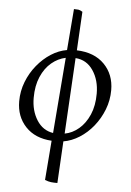

<svg xmlns="http://www.w3.org/2000/svg" viewBox="-59 -709 665 978"><g transform="rotate(5 273.0 -220.0)"><path d="M208 215 224 13Q139 8 90.5 -43.5Q42 -95 42 -173Q42 -225 60.5 -272.5Q79 -320 110.5 -358.5Q142 -397 181 -422Q220 -447 262 -454L279 -665Q293 -665 301.5 -664Q310 -663 323 -655L312 -457Q402 -454 453 -402Q504 -350 504 -270Q504 -218 485.5 -170.5Q467 -123 436 -84.5Q405 -46 365.5 -21Q326 4 284 11L272 225Q253 225 239.5 223.5Q226 222 208 215ZM432 -246Q432 -315 399 -364Q366 -413 309 -417L287 -29Q326 -36 359 -64Q392 -92 412 -138Q432 -184 432 -246ZM114 -197Q114 -131 144.5 -83Q175 -35 228 -27L259 -414Q220 -406 187 -378.5Q154 -351 134 -305Q114 -259 114 -197Z"/></g></svg>

Font: Bona Nova
Style: Italic
Weight: 400
Italic angle: -4°
Designer: Mateusz Machalski
Foundry: Capitalics
Version: Version 4.001; ttfautohint (v1.8.3)